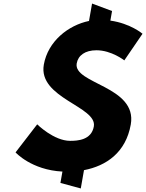

<svg xmlns="http://www.w3.org/2000/svg" viewBox="-20 -952 822 1081"><path d="M508.3 -240C494.7 -163 416 -159 375 -159C283 -159 189.4 -252 189.4 -252L67.6 -94C67.6 -94 156.1 5 331.5 14L320.2 78L434.8 109L452.9 6C578.2 -18 688.4 -93 716.3 -251C754.3 -467 391.6 -479.6 411.9 -595C419.8 -640 459 -669 523 -669C608 -669 679.9 -612 679.9 -612L782.4 -762C782.4 -762 714.6 -820 601.4 -836L610.9 -890L498.3 -932L481.1 -834C364.8 -810 250 -720 226.7 -588C193.4 -399 528.2 -352.8 508.3 -240Z"/></svg>

Font: Hussar Wysoki
Style: Obl
Weight: 700
Foundry: Cannot Into Space Fonts
Version: Version 0.92